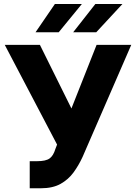

<svg xmlns="http://www.w3.org/2000/svg" viewBox="-20 -958 700 987"><path d="M132.8 9.8V-129.4H170.4Q215.8 -129.4 235.1 -143.6Q254.4 -157.7 264.6 -191.9L273.4 -214.8L4.4 -727.5H185.1L347.2 -400.4L476.6 -727.5H654.8L404.3 -150.9Q384.8 -108.4 358.2 -71.8Q331.5 -35.2 291.3 -12.7Q251 9.8 189.9 9.8ZM356 -792 470.2 -937.5H609.4L474.6 -792ZM162.6 -792 262.2 -937.5H400.9L281.7 -792Z"/></svg>

Font: Inter Tight ExtraBold
Style: Regular
Weight: 800
Designer: Rasmus Andersson
Foundry: rsms
Version: Version 3.004; ttfautohint (v1.8.4.7-5d5b)